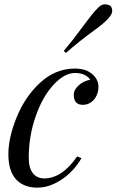

<svg xmlns="http://www.w3.org/2000/svg" viewBox="-20 -840 531 874"><path d="M357.4 -362.8Q315.9 -362.8 315.9 -407.7Q315.4 -430.7 337.9 -451.2Q360.4 -471.7 391.1 -477.1Q369.6 -507.8 321.3 -507.8Q273.4 -507.8 223.6 -454.1Q173.8 -400.4 142.6 -311Q111.3 -222.2 110.8 -124Q110.8 -75.2 129.4 -51.8Q147.9 -28.3 181.2 -27.8Q262.2 -27.8 331.1 -127.9L351.1 -120.1Q305.7 -42.5 229.5 -4.9Q190.4 14.2 149.9 14.2Q88.4 14.2 53.2 -23.4Q18.1 -61.5 18.1 -137.7Q18.1 -213.9 56.2 -307.1Q94.2 -400.4 163.1 -463.9Q231.9 -527.3 319.8 -527.8Q383.3 -528.3 413.6 -488.3Q428.2 -468.8 428.2 -446.3Q428.2 -423.8 419.4 -404.8Q411.1 -386.2 394.5 -374.5Q377.9 -362.8 357.4 -362.8ZM482.9 -813Q490.7 -804.7 490.7 -789.1Q490.7 -761.2 414.1 -705.6Q337.4 -649.9 280.3 -599.1L270 -607.9Q311.5 -656.7 356 -717.8Q400.4 -778.3 419.9 -797.9Q439.5 -820.3 456.1 -820.3Q472.7 -820.3 482.9 -813Z"/></svg>

Font: PlayfairDisplay-Italic
Style: Italic
Weight: 400
Italic angle: -14°
Designer: Claus Eggers Sørensen
Foundry: Claus Eggers Sørensen
Version: Version 1.002;PS 001.002;hotconv 1.0.70;makeotf.lib2.5.58329